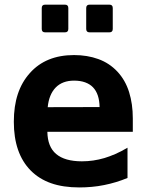

<svg xmlns="http://www.w3.org/2000/svg" viewBox="-20 -799 642 833"><path d="M175.8 -658.7Q161.1 -658.7 161.1 -673.3V-764.2Q161.1 -778.8 175.8 -778.8H261.7Q276.4 -778.8 276.4 -764.2V-673.3Q276.4 -658.7 261.7 -658.7ZM368.7 -658.7Q354 -658.7 354 -673.3V-764.2Q354 -778.8 368.7 -778.8H454.6Q469.2 -778.8 469.2 -764.2V-673.3Q469.2 -658.7 454.6 -658.7ZM324.7 14.2Q253.4 14.2 201.4 -4.2Q149.4 -22.5 112.8 -59.6Q40 -133.8 40 -270.5Q40 -338.9 57.4 -391.1Q74.7 -443.4 109.9 -482.4Q179.2 -560.1 301.3 -560.1Q358.9 -560.1 406.7 -542.7Q454.6 -525.4 489.3 -488.3Q523.9 -451.2 540 -399.7Q556.2 -348.1 556.2 -285.2V-227.1H185.5Q186.5 -162.1 223.6 -130.9Q261.2 -99.1 335.4 -99.1Q384.8 -99.1 433.1 -113.3Q455.6 -120.1 480.5 -130.9Q505.4 -141.6 533.2 -158.2V-26.9Q483.4 -6.3 431.6 3.9Q405.3 9.3 378.2 11.7Q351.1 14.2 324.7 14.2ZM412.1 -334.5Q411.1 -391.6 383.3 -420.4Q370.1 -434.1 349.4 -441.7Q328.6 -449.2 301.3 -449.2Q251 -449.2 221.7 -419.4Q192.4 -389.2 187 -334Z"/></svg>

Font: Hack
Style: Bold
Weight: 700
Monospace: yes
Designer: Christopher Simpkins
Foundry: Christopher Simpkins
Version: Version 2.017